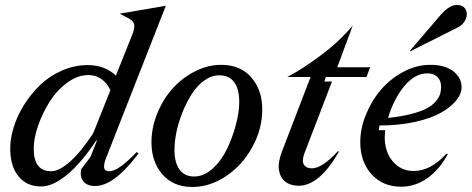

<svg xmlns="http://www.w3.org/2000/svg" viewBox="-20 -740 1892 770"><path d="M511.2 -603Q521.5 -630.4 517.6 -643.8Q513.7 -657.2 493.2 -668L460 -685.1L645 -716.8L407.2 -110.8Q395 -81.1 397.7 -67.1Q400.4 -53.2 418.9 -53.2Q454.6 -53.2 527.8 -129.9L536.1 -125Q484.4 -57.1 441.9 -25.6Q399.4 5.9 360.8 5.9Q329.6 5.9 314.7 -12.2Q299.8 -30.3 305.2 -61L342.8 -110.8L369.1 -176.8H366.2Q306.2 -86.4 249 -39.3Q191.9 7.8 145 7.8Q86.9 7.8 54 -33Q21 -73.7 21 -145Q21 -185.1 35.2 -230.7Q49.3 -276.4 76.9 -320.1Q104.5 -363.8 141.4 -399.4Q178.2 -435.1 228.3 -457Q278.3 -479 332 -479Q399.9 -479 444.8 -437ZM115.2 -144Q115.2 -53.2 185.1 -53.2Q217.8 -53.2 262.2 -93Q306.6 -132.8 354 -206.1L422.9 -378.9Q392.1 -439 334 -439Q291 -439 249.3 -408.2Q207.5 -377.4 179 -332Q150.4 -286.6 132.8 -235.8Q115.2 -185.1 115.2 -144Z M866.7 -480Q944.3 -480 988 -429.4Q1031.7 -378.9 1031.7 -301.8Q1031.7 -222.2 991.7 -149.7Q951.7 -77.1 886.7 -33.7Q821.8 9.8 751.5 9.8Q674.8 9.8 631.1 -41Q587.4 -91.8 587.4 -168.9Q587.4 -228.5 611.1 -286.1Q634.8 -343.8 673.1 -386Q711.4 -428.2 762.7 -454.1Q814 -480 866.7 -480ZM758.8 -32.2Q797.9 -32.2 833 -64.2Q868.2 -96.2 890.6 -143.1Q913.1 -189.9 926.3 -240.7Q939.5 -291.5 939.5 -332Q939.5 -382.8 919.2 -410.4Q898.9 -438 859.4 -438Q828.1 -438 799.1 -417Q770 -396 749 -362.8Q728 -329.6 711.9 -289.8Q695.8 -250 687.7 -210.7Q679.7 -171.4 679.7 -139.2Q679.7 -87.9 700 -60.1Q720.2 -32.2 758.8 -32.2Z M1311.5 -413.1 1199.7 -122.1Q1189.9 -92.8 1199.2 -78.9Q1208.5 -64.9 1230.5 -64.9Q1272 -64.9 1335.4 -133.8L1339.4 -131.8Q1261.2 4.9 1177.7 4.9Q1145.5 4.9 1124.8 -11Q1104 -26.9 1098.9 -57.6Q1093.8 -88.4 1111.3 -133.8L1225.6 -431.2H1132.3Q1190.4 -461.4 1264.9 -516.8Q1339.4 -572.3 1394.5 -637.2L1332.5 -470.2H1464.4L1449.7 -431.2H1286.6L1280.8 -413.1Z M1775.9 -122.1Q1742.2 -59.1 1693.4 -25.1Q1644.5 8.8 1588.9 8.8Q1515.1 8.8 1470 -41.3Q1424.8 -91.3 1424.8 -169.9Q1424.8 -225.1 1448 -281.5Q1471.2 -337.9 1508.8 -381.3Q1546.4 -424.8 1598.6 -452.4Q1650.9 -480 1705.1 -480Q1765.1 -480 1798.1 -454.1Q1831.1 -428.2 1831.1 -390.1Q1831.1 -363.3 1809.1 -336.4Q1787.1 -309.6 1746.8 -287.1Q1706.5 -264.6 1642.6 -250.7Q1578.6 -236.8 1502 -236.8L1499 -217.8H1524.9Q1522.9 -198.2 1522.9 -189.9Q1522.9 -129.9 1555.9 -92Q1588.9 -54.2 1639.2 -54.2Q1707 -54.2 1771 -124ZM1692.9 -445.8Q1645 -445.8 1602.5 -395.8Q1560.1 -345.7 1536.1 -267.1Q1588.4 -272.5 1627.4 -282.5Q1666.5 -292.5 1689.2 -304.2Q1711.9 -315.9 1725.8 -331.5Q1739.7 -347.2 1744.4 -361.3Q1749 -375.5 1749 -392.1Q1749 -416.5 1734.4 -431.2Q1719.7 -445.8 1692.9 -445.8ZM1623 -535.2 1748 -681.2Q1782.7 -720.2 1812 -720.2Q1836.9 -720.2 1846.9 -702.9Q1856.9 -685.5 1848.1 -663.8Q1839.4 -642.1 1815.9 -629.9L1627 -535.2Z"/></svg>

Font: Redaction
Style: Italic
Weight: 400
Designer: Jeremy Mickel / Forest Young
Foundry: MCKL
Version: Version 2.001;hotconv 1.0.113;makeotfexe 2.5.65598 DEVELOPME